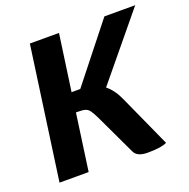

<svg xmlns="http://www.w3.org/2000/svg" viewBox="-126 -822 941 954"><g transform="rotate(-20 344.0 -345.0)"><path d="M474 -279 598 -5Q570 10 496 10Q441 10 426 -22L324 -238Q310 -267 300.5 -279.5Q291 -292 277.5 -296Q264 -300 236 -300H229L187 0H33L131 -700H285L243 -402H289L525 -700H688L412 -365Q449 -336 474 -279Z"/></g></svg>

Font: Krub
Style: Bold Italic
Weight: 700
Italic angle: -8°
Designer: Ekaluck Peanpanawate
Foundry: Cadson Demak Co.,Ltd.
Version: Version 1.000; ttfautohint (v1.6)